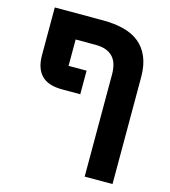

<svg xmlns="http://www.w3.org/2000/svg" viewBox="-118 -705 885 999"><g transform="rotate(15 324.0 -205.0)"><path d="M431 -350Q431 -377 425 -400.5Q419 -424 404.5 -441Q390 -458 366.5 -467.5Q343 -477 307 -477H201V-335H298V-208H200Q124 -208 88.5 -245Q53 -282 53 -352V-610H313Q374 -610 423.5 -597.5Q473 -585 508 -557Q543 -529 562 -484Q581 -439 581 -375V200H431Z"/></g></svg>

Font: IBM Plex Sans Hebrew
Style: Bold
Weight: 700
Designer: Mike Abbink, Paul van der Laan, Pieter van Rosmalen, Yanek Iontef
Foundry: Bold Monday
Version: Version 1.2